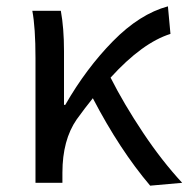

<svg xmlns="http://www.w3.org/2000/svg" viewBox="-20 -577 595 606"><path d="M454 9Q358 -104 273 -267Q248 -236 222 -200Q177 -135 177 -32V0H92V-394Q92 -490 82 -543H172Q182 -488 182 -416V-246H186Q252 -361 336.5 -447Q421 -533 510 -557L518 -470Q429 -442 329 -332Q371 -249 431 -159Q491 -69 555 0Z"/></svg>

Font: Source Han Sans & Saira Hybrid
Style: Regular
Weight: 400
Designer: Ryoko NISHIZUKA 西塚涼子 (kana & ideographs); Paul D. Hunt (Latin, Greek & Cyrillic); Wenlong ZHANG 张文龙 (bopomofo); Sandoll 
Foundry: Adobe Systems Incorporated
Version: Version 1.00;August 2, 2021;FontCreator 13.0.0.2675 64-bit